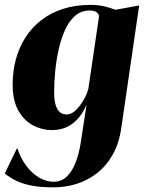

<svg xmlns="http://www.w3.org/2000/svg" viewBox="-41 -534 613 805"><path d="M467.5 3Q458 68 431.2 115Q404.5 162 365.5 192.2Q326.5 222.5 279.8 237Q233 251.5 183 251.5Q132 251.5 94.8 244.8Q57.5 238 29.8 225Q2 212 -21 193.5L31 86Q45.5 130 69.8 162Q94 194 123.8 211Q153.5 228 183.5 228Q215.5 228 238 207.2Q260.5 186.5 275.2 149.5Q290 112.5 297.5 64L322 -95.5Q311 -68.5 292 -44Q273 -19.5 244.5 -4Q216 11.5 176 11.5Q136 11.5 98.2 -8Q60.5 -27.5 36.2 -69.8Q12 -112 12 -179.5Q12 -234 25.2 -284Q38.5 -334 65 -375.8Q91.5 -417.5 130.8 -448.5Q170 -479.5 222 -496.5Q274 -513.5 338.5 -513.5Q370 -513.5 395.8 -507.5Q421.5 -501.5 443 -493L542.5 -511ZM374.5 -467.5Q372.5 -475.5 363.8 -482.8Q355 -490 335 -490Q298.5 -490 272.8 -466.8Q247 -443.5 230.2 -405.2Q213.5 -367 203.8 -321.2Q194 -275.5 190 -230.2Q186 -185 186 -148.5Q186 -117.5 191 -98.8Q196 -80 204 -70.2Q212 -60.5 221.2 -57.2Q230.5 -54 239 -54Q258 -54 276.5 -71.8Q295 -89.5 309.5 -114.8Q324 -140 329.5 -162Z"/></svg>

Font: Merriweather 144pt Black
Style: Italic
Weight: 900
Italic angle: -7.8°
Version: Version 2.101